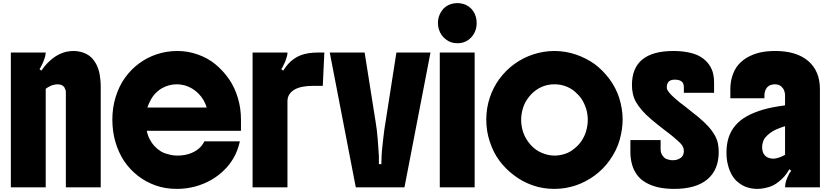

<svg xmlns="http://www.w3.org/2000/svg" viewBox="-20 -1209 5361 1239"><path d="M50 -870H275Q275 -866 273 -853.5Q271 -841 268 -834Q264 -823 260 -812Q256 -801 248 -786Q245 -780 242 -774.5Q239 -769 235 -763L247 -753Q266 -781 283 -798.5Q300 -816 321 -833Q340 -848 363 -859Q386 -870 408 -875Q419 -877 430.5 -878.5Q442 -880 454 -880Q484 -880 513.5 -870.5Q543 -861 565 -842Q609 -802 623 -730Q626 -712 628 -692Q630 -672 630 -650V0H405V-610Q405 -622 403 -628.5Q401 -635 395 -646Q391 -652 383 -657Q375 -662 369 -663Q359 -665 351 -665Q343 -665 336 -663.5Q329 -662 321 -660Q312 -658 306 -654.5Q300 -651 290 -646Q286 -644 282.5 -641.5Q279 -639 275 -636V0H50Z M1535 -438V-365H927Q933 -335 946.5 -309.5Q960 -284 977 -266Q996 -246 1017 -233Q1038 -220 1068 -213Q1081 -209 1095.5 -207Q1110 -205 1126 -205Q1174 -205 1214 -221Q1254 -237 1279 -266Q1285 -273 1290 -281Q1295 -289 1299 -297H1528Q1514 -235 1487 -189Q1460 -143 1427 -112Q1389 -74 1341.5 -47Q1294 -20 1238 -5Q1211 2 1182 6Q1153 10 1123 10Q1046 10 983.5 -12.5Q921 -35 872 -73Q765 -155 725 -292Q705 -360 705 -438Q705 -513 726 -582Q747 -651 785 -705Q824 -760 876.5 -799Q929 -838 992 -859Q1056 -880 1125 -880Q1192 -880 1256 -857.5Q1320 -835 1369 -795Q1420 -753 1457.5 -699Q1495 -645 1515 -577Q1535 -511 1535 -438ZM931 -515H1314Q1298 -568 1260 -606Q1223 -643 1173 -658Q1160 -661 1147 -663Q1134 -665 1120 -665Q1069 -665 1022 -638Q1005 -628 986.5 -610Q968 -592 953 -565Q939 -540 931 -515Z M1610 -870H1835Q1835 -859 1833 -850.5Q1831 -842 1826 -828Q1821 -813 1820 -810Q1819 -807 1816.5 -803.5Q1814 -800 1807 -783Q1802 -772 1795 -763L1807 -753Q1823 -777 1838.5 -795Q1854 -813 1878 -830Q1918 -858 1974 -866Q2000 -870 2034 -870H2073L2063 -655H2000Q1921 -655 1879 -630Q1835 -603 1835 -556V0H1610Z M2333 -870 2404 -422Q2408 -399 2411.5 -370.5Q2415 -342 2417 -315Q2419 -289 2421 -260.5Q2423 -232 2425 -202Q2425 -188 2425 -175V-150H2441Q2441 -174 2442.5 -204Q2444 -234 2447 -258Q2449 -280 2453 -314Q2457 -348 2460 -371Q2462 -384 2464 -397Q2466 -410 2468 -422L2538 -870H2758L2590 0H2276L2108 -870Z M2818 0V-870H3043V0ZM2806 -1061Q2806 -1104 2830 -1138Q2840 -1154 2856.5 -1166Q2873 -1178 2891 -1183Q2910 -1189 2931 -1189Q2951 -1189 2970 -1183.5Q2989 -1178 3006 -1166Q3038 -1142 3050 -1103Q3056 -1083 3056 -1061Q3056 -1006 3021 -968Q2986 -930 2931 -930Q2888 -930 2857 -955Q2841 -967 2830 -982.5Q2819 -998 2812 -1020Q2806 -1039 2806 -1061Z M3558 10Q3482 10 3416 -13.5Q3350 -37 3298 -77Q3244 -117 3203.5 -171Q3163 -225 3140 -297Q3118 -363 3118 -438Q3118 -510 3140 -577Q3162 -644 3202 -699Q3244 -756 3299.5 -796Q3355 -836 3418 -857Q3451 -868 3486 -874Q3521 -880 3558 -880Q3629 -880 3696.5 -857Q3764 -834 3818 -795Q3871 -755 3912.5 -699.5Q3954 -644 3976 -577Q3986 -544 3992 -509Q3998 -474 3998 -438Q3998 -378 3979.5 -309Q3961 -240 3913 -173Q3873 -117 3817 -76Q3761 -35 3697 -13Q3664 -2 3629 4Q3594 10 3558 10ZM3559 -205Q3592 -205 3625.5 -216Q3659 -227 3685 -249Q3718 -275 3736.5 -305.5Q3755 -336 3762 -362Q3767 -379 3770 -397.5Q3773 -416 3773 -435Q3773 -474 3762 -508.5Q3751 -543 3732 -572Q3715 -596 3689 -618.5Q3663 -641 3626 -654Q3593 -665 3559 -665Q3487 -665 3432 -622Q3406 -602 3385 -572.5Q3364 -543 3354 -509Q3349 -492 3346 -473Q3343 -454 3343 -435Q3343 -404 3352 -369Q3361 -334 3385 -299Q3404 -271 3430 -250Q3456 -229 3491 -217Q3524 -205 3559 -205Z M4393 -610V-648Q4393 -695 4334 -695Q4283 -695 4283 -646Q4283 -641 4284 -635.5Q4285 -630 4291 -622Q4297 -612 4310 -598.5Q4323 -585 4343 -568Q4353 -559 4366.5 -548Q4380 -537 4397 -525Q4452 -482 4486 -454Q4520 -426 4551 -393Q4574 -368 4590 -340.5Q4606 -313 4612 -287Q4618 -259 4618 -229Q4618 -113 4544.5 -51.5Q4471 10 4330 10Q4220 10 4151 -29Q4111 -51 4089.5 -82.5Q4068 -114 4060 -143Q4048 -183 4048 -227V-305H4243V-247Q4243 -220 4257 -203Q4266 -191 4273.5 -186.5Q4281 -182 4294 -179Q4300 -177 4306.5 -176Q4313 -175 4320 -175Q4332 -175 4342.5 -177Q4353 -179 4366 -186Q4384 -196 4390 -214Q4393 -226 4393 -234Q4393 -244 4390 -254Q4387 -264 4379 -275Q4372 -284 4354.5 -300Q4337 -316 4320 -330Q4309 -339 4296 -349Q4283 -359 4267 -371Q4220 -407 4182.5 -439Q4145 -471 4122 -498Q4098 -526 4084 -551Q4070 -576 4064 -604Q4058 -631 4058 -660Q4058 -880 4326 -880Q4376 -880 4419.5 -871.5Q4463 -863 4493 -847Q4556 -812 4578 -748Q4588 -717 4588 -675V-610Z M4668 -226Q4668 -278 4682 -321.5Q4696 -365 4726 -400Q4756 -435 4800.5 -459.5Q4845 -484 4906 -502Q4937 -511 4972 -517.5Q5007 -524 5046 -529V-595Q5046 -605 5042.5 -617.5Q5039 -630 5034 -637Q5028 -645 5021 -651.5Q5014 -658 5002 -662Q4990 -665 4980 -665Q4971 -665 4958.5 -662Q4946 -659 4939 -653Q4923 -641 4917 -620Q4913 -608 4913 -598V-575H4693V-634Q4693 -678 4705.5 -718Q4718 -758 4742 -788Q4791 -847 4883 -870Q4905 -875 4930.5 -877.5Q4956 -880 4983 -880Q5120 -880 5196 -815Q5271 -750 5271 -634V0H5046Q5046 -9 5048 -21.5Q5050 -34 5053 -43Q5057 -54 5061.5 -64.5Q5066 -75 5072 -87Q5077 -96 5086 -107L5074 -117Q5058 -89 5041.5 -70.5Q5025 -52 5006 -37Q4988 -22 4966.5 -11.5Q4945 -1 4918 4Q4906 7 4893.5 8.5Q4881 10 4868 10Q4835 10 4803.5 0.5Q4772 -9 4744 -32Q4719 -51 4702 -81.5Q4685 -112 4677 -147Q4672 -165 4670 -185Q4668 -205 4668 -226ZM4898 -260Q4898 -245 4901.5 -232.5Q4905 -220 4910 -214Q4923 -194 4945 -189Q4957 -185 4968 -185Q5002 -185 5046 -210V-395Q5016 -385 4992 -375Q4968 -365 4950 -351Q4934 -339 4921.5 -325Q4909 -311 4904 -294Q4898 -276 4898 -260Z"/></svg>

Font: Boldonse
Style: Regular
Weight: 400
Designer: Universitype Foundry
Foundry: Universitype Foundry
Version: Version 1.000; ttfautohint (v1.8.4.7-5d5b)